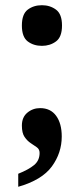

<svg xmlns="http://www.w3.org/2000/svg" viewBox="-20 -563 323 737"><path d="M141 -387Q109 -387 86.5 -404Q64 -421 64 -465Q64 -509 86.5 -526Q109 -543 141 -543Q172 -543 195 -526Q218 -509 218 -465Q218 -421 195 -404Q172 -387 141 -387ZM50 154V104Q90 88 111 70.5Q132 53 132 24Q132 10 121.5 2.5Q111 -5 98 -13.5Q85 -22 74.5 -37Q64 -52 64 -81Q64 -113 85 -130.5Q106 -148 134 -148Q174 -148 195.5 -118.5Q217 -89 217 -39Q217 24 179 76Q141 128 50 154Z"/></svg>

Font: Noto Serif Khmer SemiCondensed
Style: Bold
Weight: 700
Width: 4
Designer: Danh Hong and the Monotype Design Team
Foundry: Monotype Imaging Inc.
Version: Version 2.004; ttfautohint (v1.8.4.7-5d5b)